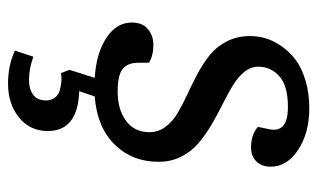

<svg xmlns="http://www.w3.org/2000/svg" viewBox="-176 -385 790 478"><g transform="rotate(90 219.0 -146.0)"><path d="M146 -394Q146 -375.5 158.9 -359.4Q171.9 -343.3 192.9 -330.6Q213.9 -317.9 239 -305.4Q264.2 -293 289.6 -278.1Q314.9 -263.2 335.9 -245.6Q356.9 -228 369.9 -202.4Q382.8 -176.8 382.8 -146Q382.8 -80.1 339.8 -36.4Q296.9 7.3 220.2 13.2L207 51.8Q306.2 55.2 306.2 129.9Q306.2 174.3 272.5 201.7Q238.8 229 188 229Q142.6 229 106 211.9L121.1 166Q151.9 176.8 178.2 176.8Q202.1 176.8 216.1 166.3Q230 155.8 230 134.8Q230 121.6 223.4 112.8Q216.8 104 206.8 100.8Q196.8 97.7 184.8 96.4Q172.9 95.2 162.1 97.2L153.8 76.2L173.8 13.2Q112.3 9.3 74.2 -15.9Q36.1 -41 36.1 -79.1Q36.1 -105.5 52.2 -119.1Q68.4 -132.8 91.8 -132.8Q118.2 -132.8 136.2 -122.1V-96.2Q136.2 -67.9 152.1 -55.9Q168 -43.9 208 -43.9Q252.9 -43.9 281 -64.9Q309.1 -85.9 309.1 -123Q309.1 -145 295.9 -162.8Q282.7 -180.7 261.7 -193.1Q240.7 -205.6 215.1 -217.3Q189.5 -229 163.8 -242.7Q138.2 -256.3 117.2 -273.2Q96.2 -290 83 -315.7Q69.8 -341.3 69.8 -374Q69.8 -392.6 75.2 -411.6Q80.6 -430.7 94.2 -450.7Q107.9 -470.7 127.7 -486.1Q147.5 -501.5 179.2 -511.2Q210.9 -521 250 -521Q310.5 -521 352.8 -493.4Q395 -465.8 395 -424.8Q395 -402.3 381.8 -389.2Q368.7 -376 347.2 -376Q314.9 -376 295.9 -393.1L301.8 -421.9Q306.6 -443.4 293.5 -455.6Q280.3 -467.8 246.1 -467.8Q193.8 -467.8 169.9 -446.5Q146 -425.3 146 -394Z"/></g></svg>

Font: Literata Book
Style: Italic
Weight: 400
Italic angle: -3°
Designer: Latin by Veronika Burian and Jose Scaglione. Greek by Irene Vlachou. Cyrillic by Vera Evstafieva
Foundry: TypeTogether
Version: Version 1.003;PS 001.003;hotconv 1.0.88;makeotf.lib2.5.64775